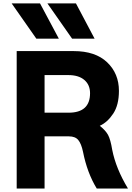

<svg xmlns="http://www.w3.org/2000/svg" viewBox="-20 -1097 769 1117"><path d="M47.9 -1077.1H212.9L322.3 -872.1H191.4ZM255.9 -1077.1H421.9L530.3 -872.1H399.4ZM239.3 -441.4H378.9Q503.9 -441.4 503.9 -554.7Q503.9 -603.5 470.7 -631.8Q437.5 -660.2 377.9 -660.2H239.3ZM77.1 0V-799.8H408.2Q535.2 -799.8 603.5 -734.4Q671.9 -668.9 671.9 -568.4Q671.9 -486.3 638.7 -436Q605.5 -385.7 560.5 -365.2Q594.7 -337.9 608.9 -311.5Q623 -285.2 632.8 -225.6Q654.3 -116.2 724.6 0H543Q487.3 -90.8 462.9 -213.9Q453.1 -260.7 435.5 -282.2Q418 -303.7 380.9 -303.7H239.3V0Z"/></svg>

Font: Gothic A1 Black
Style: Regular
Weight: 900
Version: Version 2.50